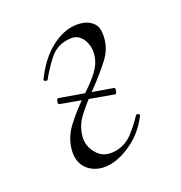

<svg xmlns="http://www.w3.org/2000/svg" viewBox="-109 -479 540 573"><g transform="rotate(-30 161.0 -192.5)"><path d="M227 -160 68 -218Q64 -220 67.5 -228.5Q71 -237 75 -235L234 -178Q237 -177 236 -172Q235 -167 232.5 -163Q230 -159 227 -160ZM111 14Q84 14 64 2.5Q44 -9 35 -28Q26 -47 30 -71Q38 -115 73.5 -147.5Q109 -180 152 -208Q197 -238 214 -258.5Q231 -279 235 -305Q237 -316 234 -332Q231 -348 219.5 -360Q208 -372 182 -372Q147 -372 121 -348Q95 -324 74 -298Q72 -296 67 -299Q62 -302 64 -305Q98 -352 137.5 -375.5Q177 -399 214 -399Q234 -399 252 -392Q270 -385 280 -370Q290 -355 285 -330Q278 -291 247.5 -263Q217 -235 181 -209Q144 -183 114.5 -156Q85 -129 78 -91Q74 -64 91 -38.5Q108 -13 145 -13Q177 -13 203 -32.5Q229 -52 250 -75Q253 -77 257.5 -74.5Q262 -72 260 -68Q229 -27 187.5 -6.5Q146 14 111 14Z"/></g></svg>

Font: Cormorant Garamond Light
Style: Italic
Weight: 300
Italic angle: -10°
Designer: Christian Thalmann (Catharsis Fonts)
Foundry: Catharsis Fonts
Version: Version 4.001